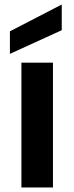

<svg xmlns="http://www.w3.org/2000/svg" viewBox="-20 -832 330 852"><path d="M215 -554V0H75V-554ZM254 -698 24 -593V-693L254 -812Z"/></svg>

Font: MSTAGE SemiBold
Style: Regular
Weight: 600
Designer: Ninad Kale (Devanagari), Jonny Pinhorn (Latin)
Foundry: Indian Type Foundry
Version: 4.004